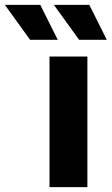

<svg xmlns="http://www.w3.org/2000/svg" viewBox="-132 -771 460 791"><path d="M72 0V-538H228V0ZM-8 -607 -112 -751H34L106 -607ZM194 -607 90 -751H236L308 -607Z"/></svg>

Font: Montserrat
Style: Bold
Weight: 700
Designer: Julieta Ulanovsky
Foundry: Julieta Ulanovsky
Version: Version 9.000; ttfautohint (v1.8.4.7-5d5b)